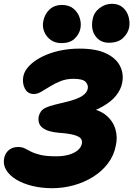

<svg xmlns="http://www.w3.org/2000/svg" viewBox="-33 -973 702 1011"><path d="M242 18Q186 18 137 6Q88 -6 52.5 -27.5Q17 -49 -0.5 -78Q-18 -107 -11 -141Q-5 -168 14.5 -183.5Q34 -199 62 -199Q83 -199 97.5 -191.5Q112 -184 130.5 -174.5Q149 -165 179.5 -157.5Q210 -150 263 -150Q300 -150 328.5 -158Q357 -166 375 -180.5Q393 -195 398 -216Q401 -232 393 -243Q385 -254 358 -262Q331 -270 275 -274Q218 -279 191 -300Q164 -321 171 -360Q174 -374 182.5 -386Q191 -398 208 -406Q225 -414 256.5 -422Q288 -430 322 -438Q374 -451 399.5 -467.5Q425 -484 429 -506Q433 -525 418 -541.5Q403 -558 354 -558Q317 -558 286.5 -546Q256 -534 230.5 -518Q205 -502 184.5 -490Q164 -478 146 -478Q112 -478 97.5 -507.5Q83 -537 90 -572Q96 -601 121.5 -627Q147 -653 187 -673.5Q227 -694 278 -705.5Q329 -717 385 -717Q474 -717 526.5 -691.5Q579 -666 599.5 -624.5Q620 -583 610 -535Q603 -501 578.5 -470Q554 -439 508 -412.5Q462 -386 388 -365L424 -405Q488 -397 525 -366.5Q562 -336 574.5 -293.5Q587 -251 577 -207Q567 -154 535 -112Q503 -70 456 -41Q409 -12 354 3Q299 18 242 18ZM540 -748Q495 -748 469.5 -783Q444 -818 455 -873Q462 -908 491.5 -930.5Q521 -953 556 -953Q592 -953 614 -933.5Q636 -914 644 -885Q652 -856 647 -828Q641 -798 615 -773Q589 -748 540 -748ZM290 -746Q258 -746 234.5 -762.5Q211 -779 200 -806Q189 -833 195 -862Q203 -901 229 -924Q255 -947 292 -947Q331 -947 354.5 -927Q378 -907 387 -878Q396 -849 390 -821Q384 -793 360 -769.5Q336 -746 290 -746Z"/></svg>

Font: Shantell Sans ExtraBold
Style: Italic
Weight: 800
Italic angle: -11°
Designer: Stephen Nixon, Anya Danilova, Shantell Martin
Foundry: Arrow Type
Version: Version 1.011;[c5ecc13dd]